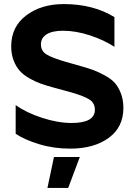

<svg xmlns="http://www.w3.org/2000/svg" viewBox="-20 -720 658 943"><path d="M446 -181Q446 -214 419.5 -231Q393 -248 331 -266L243 -290Q206 -300 179.5 -309.5Q153 -319 124 -335.5Q95 -352 77 -372Q59 -392 47 -423Q35 -454 35 -492Q35 -589 109 -644.5Q183 -700 293 -700Q438 -700 542 -636V-490Q492 -523 422.5 -546Q353 -569 289 -569Q237 -569 209 -551.5Q181 -534 181 -502Q181 -469 209.5 -452Q238 -435 304 -416L378 -395Q417 -384 442 -374.5Q467 -365 497.5 -348Q528 -331 545 -311.5Q562 -292 574 -260.5Q586 -229 586 -190Q586 -95 513.5 -42.5Q441 10 325 10Q243 10 171.5 -12Q100 -34 57 -63V-204Q108 -167 186 -141.5Q264 -116 332 -116Q446 -116 446 -181ZM372 51 315 203H213L245 51Z"/></svg>

Font: Roundo SemiBold
Style: Regular
Weight: 600
Designer: Namrata Goyal (Gurmukhi), Shiva Nallaperumal (Latin)
Foundry: Indian Type Foundry
Version: Version 1.000;PS 1.0;hotconv 1.0.88;makeotf.lib2.5.647800